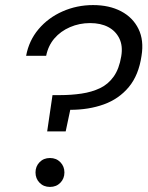

<svg xmlns="http://www.w3.org/2000/svg" viewBox="-20 -732 582 757"><path d="M166 -214 187 -357H217Q261 -357 301.5 -363Q342 -369 374.5 -384.5Q407 -400 428.5 -430.5Q450 -461 458 -510Q465 -551 450.5 -580.5Q436 -610 406.5 -625.5Q377 -641 335 -641Q293 -641 256 -625Q219 -609 194.5 -580.5Q170 -552 162 -512H83Q94 -572 132 -617Q170 -662 226.5 -687Q283 -712 347 -712Q411 -712 457.5 -687.5Q504 -663 526 -618Q548 -573 538 -512Q527 -436 488 -389Q449 -342 389.5 -320.5Q330 -299 257 -299L239 -214ZM177 5Q152 5 136 -11.5Q120 -28 120 -52Q120 -76 136 -92.5Q152 -109 177 -109Q202 -109 218 -92.5Q234 -76 234 -52Q234 -28 218 -11.5Q202 5 177 5Z"/></svg>

Font: DM Sans 10pt
Style: Italic
Weight: 400
Italic angle: -10°
Version: Version 4.004;gftools[0.9.30]